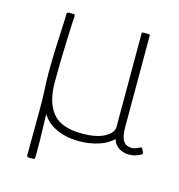

<svg xmlns="http://www.w3.org/2000/svg" viewBox="-92 -554 703 752"><g transform="rotate(15 259.5 -177.5)"><path d="M90 117Q86 117 84.5 114.5Q83 112 83 107Q83 58 83.5 10Q84 -38 84 -76.5Q84 -115 83 -135Q82 -158 81 -181.5Q80 -205 80 -219Q80 -271 82 -320.5Q84 -370 86 -408.5Q88 -447 88 -465Q88 -469 90.5 -470.5Q93 -472 98 -472H114Q119 -472 120 -470.5Q121 -469 121 -464Q120 -453 119 -427.5Q118 -402 116.5 -365.5Q115 -329 114 -285Q113 -241 113 -194Q113 -114 148 -71Q183 -28 267 -28Q328 -28 360 -46.5Q392 -65 392 -87V-468Q392 -470 393 -471Q394 -472 395 -472H421Q423 -472 424 -471Q425 -470 425 -468V-96Q425 -56 436.5 -40Q448 -24 470 -24Q479 -24 487.5 -27.5Q496 -31 502 -34Q508 -38 511 -33L518 -18Q521 -13 514 -9Q504 -3 492 0.5Q480 4 464 4Q451 4 436 -2Q421 -8 410.5 -21.5Q400 -35 398 -58L413 -53Q386 -23 347.5 -9.5Q309 4 263 4Q206 4 162 -19.5Q118 -43 98 -96L112 -103Q113 -75 113.5 -48Q114 -21 115 7Q116 23 116 44Q116 65 116 83Q116 101 116 109Q116 114 114.5 115.5Q113 117 108 117Z"/></g></svg>

Font: Glory Thin Thin
Style: Regular
Weight: 250
Version: Version 1.011